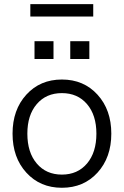

<svg xmlns="http://www.w3.org/2000/svg" viewBox="-20 -890 592 918"><path d="M275.9 7.8Q171.9 7.8 106 -64.5Q40 -136.7 40 -251Q40 -365.2 106 -437.5Q171.9 -509.8 275.9 -509.8Q380.4 -509.8 446.3 -437.3Q512.2 -364.7 512.2 -251Q512.2 -137.2 446.3 -64.7Q380.4 7.8 275.9 7.8ZM110.8 -251Q110.8 -161.1 155.8 -108.2Q200.7 -55.2 275.9 -55.2Q351.1 -55.2 396 -108.2Q440.9 -161.1 440.9 -251Q440.9 -339.8 396 -392.3Q351.1 -444.8 275.9 -444.8Q200.7 -444.8 155.8 -392.3Q110.8 -339.8 110.8 -251ZM235.8 -607.9H145V-692.9H235.8ZM407.2 -607.9H315.9V-692.9H407.2ZM125 -811V-870.1H425.8V-811Z"/></svg>

Font: LT Superior
Style: Regular
Weight: 400
Designer: Daniel Lyons
Foundry: LyonsType
Version: Version 1.000